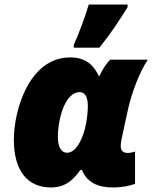

<svg xmlns="http://www.w3.org/2000/svg" viewBox="-20 -816 671 846"><path d="M305 -606H418C471 -672 505 -725 542 -784V-796H371C356 -744 326 -664 305 -618ZM205 10C274 10 309 -32 334 -67H341C364 -12 411 10 477 10C519 10 555 2 575 -6V-148C569 -146 554 -142 543 -142C524 -142 512 -151 512 -172C512 -185 515 -203 519 -219L544 -334C559 -403 593 -495 631 -553H466C446 -534 428 -504 419 -482H415C395 -523 364 -563 289 -563C108 -563 41 -329 41 -201C41 -67 98 10 205 10ZM275 -143C251 -143 235 -167 235 -212C235 -293 267 -410 331 -410C353 -410 367 -392 367 -348C367 -316 362 -278 353 -244C338 -190 311 -143 275 -143Z"/></svg>

Font: Noto Sans UI Black
Style: Italic
Weight: 900
Italic angle: -372°
Designer: Monotype Design Team
Foundry: Monotype Imaging Inc.
Version: Version 1.901